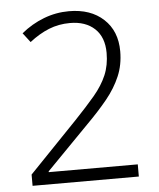

<svg xmlns="http://www.w3.org/2000/svg" viewBox="-52 -769 675 814"><g transform="rotate(-5 285.5 -362.0)"><path d="M127 -51.8H505.9V0H53.7V-47.9L258.8 -261.2Q309.6 -314.5 344.7 -356Q379.9 -397.9 397.7 -439.9Q415.5 -481.9 415.5 -534.2Q415.5 -601.1 376.7 -637.5Q337.9 -673.8 271.5 -673.8Q223.6 -673.8 181.6 -657Q139.6 -640.1 98.6 -607.9L67.9 -647.9Q111.8 -684.1 163.8 -704.1Q215.8 -724.1 271.5 -724.1Q363.8 -724.1 418.7 -673.1Q473.6 -622.1 473.6 -536.1Q473.6 -478 453.1 -430.2Q432.6 -381.8 395.3 -335.9Q357.9 -290 305.7 -237.8L127 -55.2Z"/></g></svg>

Font: Nokora Light
Style: Regular
Weight: 300
Designer: Danh Hong
Version: Version 8.000; ttfautohint (v1.8.3)